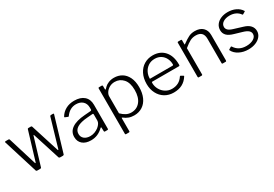

<svg xmlns="http://www.w3.org/2000/svg" viewBox="37 -1419 3522 2464"><g transform="rotate(-30 1798.5 -187.5)"><path d="M757 -518 606 -12Q603 0 589 0H549Q533 0 529 -12L402 -411Q399 -420 396 -420Q394 -420 391 -411L270 -12Q267 0 253 0H211Q194 0 191 -12L34 -517L33 -521Q33 -525 36 -527.5Q39 -530 44 -530H88Q99 -530 102 -520L230 -104Q233 -94 237 -94Q241 -94 244 -105L370 -522Q373 -530 383 -530H420Q431 -530 434 -520L566 -104Q569 -94 573 -94Q577 -94 580 -105L702 -521Q707 -530 717 -530H748Q753 -530 756 -526.5Q759 -523 757 -518Z M1003 10Q924 10 879 -29Q834 -68 834 -135Q834 -213 899.5 -258Q965 -303 1091 -312L1180 -319Q1197 -321 1197 -334V-363Q1197 -421 1160.5 -455Q1124 -489 1062 -489Q970 -489 909 -404Q906 -399 903 -398Q900 -397 896 -399L855 -416Q851 -418 851 -421Q851 -425 854 -429Q885 -481 939 -510.5Q993 -540 1065 -540Q1158 -540 1209.5 -494.5Q1261 -449 1261 -368V-13Q1261 0 1249 0H1212Q1200 0 1200 -13L1198 -65Q1196 -72 1193 -72Q1190 -72 1185 -67Q1145 -28 1100.5 -9Q1056 10 1003 10ZM1182 -274 1107 -268Q901 -253 901 -142Q901 -96 934 -69Q967 -42 1022 -42Q1055 -42 1087 -54Q1119 -66 1145 -86Q1197 -129 1197 -171V-259Q1197 -276 1182 -274Z M1482 -517V-471Q1482 -462 1486 -462Q1490 -462 1495 -467Q1498 -470 1517.5 -490Q1537 -510 1573.5 -525Q1610 -540 1654 -540Q1718 -540 1768.5 -510Q1819 -480 1848 -420Q1877 -360 1877 -274Q1877 -188 1848 -123.5Q1819 -59 1766 -24.5Q1713 10 1643 10Q1598 10 1561.5 -4Q1525 -18 1499 -40Q1491 -46 1488 -46Q1484 -46 1484 -33V153Q1484 165 1473 165H1428Q1418 165 1418 154V-516Q1418 -524 1421 -527Q1424 -530 1432 -530H1470Q1482 -530 1482 -517ZM1629 -41Q1710 -41 1759.5 -101.5Q1809 -162 1809 -271Q1809 -379 1759.5 -434Q1710 -489 1636 -489Q1593 -489 1558.5 -470Q1524 -451 1504 -421.5Q1484 -392 1484 -364V-112Q1519 -77 1554 -59Q1589 -41 1629 -41Z M2233 -43Q2341 -43 2397 -130Q2400 -135 2403 -135.5Q2406 -136 2410 -134L2444 -115Q2447 -113 2447.5 -110Q2448 -107 2445 -103Q2408 -45 2355 -17.5Q2302 10 2229 10Q2156 10 2099.5 -24Q2043 -58 2011 -119.5Q1979 -181 1979 -260Q1979 -345 2011.5 -408.5Q2044 -472 2100.5 -506Q2157 -540 2228 -540Q2337 -540 2400.5 -468.5Q2464 -397 2464 -271V-265Q2464 -258 2461.5 -254Q2459 -250 2450 -250H2055Q2048 -250 2048 -235Q2048 -184 2073 -139.5Q2098 -95 2140.5 -69Q2183 -43 2233 -43ZM2380 -297Q2390 -297 2393.5 -300Q2397 -303 2397 -311Q2397 -359 2376.5 -400Q2356 -441 2318 -465Q2280 -489 2229 -489Q2173 -489 2132 -461.5Q2091 -434 2069.5 -390Q2048 -346 2049 -297Z M2591 -12V-519Q2591 -530 2601 -530H2644Q2654 -530 2654 -520V-461Q2654 -449 2663 -458Q2723 -502 2762.5 -521Q2802 -540 2851 -540Q2928 -540 2970 -499.5Q3012 -459 3012 -391V-13Q3012 0 3000 0H2958Q2946 0 2946 -12V-373Q2946 -485 2835 -485Q2789 -485 2751.5 -466Q2714 -447 2657 -400V-12Q2657 0 2644 0H2603Q2591 0 2591 -12Z M3339 -489Q3280 -489 3242 -464Q3204 -439 3204 -397Q3204 -372 3223.5 -351.5Q3243 -331 3292 -316L3422 -276Q3485 -258 3516 -223.5Q3547 -189 3547 -142Q3547 -98 3519.5 -63.5Q3492 -29 3444 -9.5Q3396 10 3336 10Q3261 10 3202 -20.5Q3143 -51 3118 -101Q3116 -105 3116 -107Q3116 -111 3120 -114L3152 -133Q3156 -135 3158 -135Q3161 -135 3165 -131Q3220 -42 3334 -42Q3398 -42 3440.5 -67.5Q3483 -93 3483 -135Q3483 -165 3458 -186.5Q3433 -208 3376 -224L3274 -254Q3202 -274 3171.5 -306.5Q3141 -339 3141 -385Q3141 -431 3166.5 -466Q3192 -501 3237 -520.5Q3282 -540 3340 -540Q3404 -540 3455.5 -515.5Q3507 -491 3535 -447Q3541 -440 3534 -436L3500 -416Q3497 -414 3493.5 -414.5Q3490 -415 3488 -418Q3466 -451 3427.5 -470Q3389 -489 3339 -489Z"/></g></svg>

Font: Libre Franklin Light
Style: Regular
Weight: 300
Designer: Pablo Impallari, Rodrigo Fuenzalida
Foundry: Impallari Type
Version: Version 1.002; ttfautohint (v1.5)